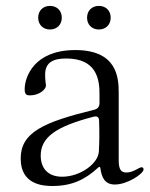

<svg xmlns="http://www.w3.org/2000/svg" viewBox="-20 -614 504 647"><path d="M156.2 12.8C223 12.8 267 -9.2 309.7 -48.3C311.8 -50.4 313.6 -51.5 315.3 -51.5C316.8 -51.5 317.8 -50.4 318.2 -47.6C322.4 -17 332.4 7.8 367.2 7.8C409.1 7.8 463.8 -28.4 463.8 -43.3C463.8 -46.9 461.6 -50.4 457.4 -50.4C448.2 -50.4 429.7 -32.7 406.2 -32.7C388.5 -32.7 380 -41.9 380 -73.9V-301.8C380 -353 374.3 -445.3 233.7 -445.3C94.5 -445.3 63.9 -354.4 63.2 -315.3C62.5 -294.7 70.3 -292.6 81 -292.6C112.2 -292.6 134.9 -312.5 134.9 -326C132.1 -344.5 132.1 -358 132.1 -362.9C132.1 -404.1 159.8 -416.9 203.1 -416.9C304.7 -416.9 316.1 -348 315.3 -294C315 -284.8 315.3 -275.6 315.3 -266.3C315.3 -254.6 309.3 -247.2 297.9 -244.3C125.4 -202.1 49.7 -167.6 49.7 -79.5C49.7 7.1 122.9 12.8 156.2 12.8ZM108.7 -554.3C108.7 -530.9 125 -514.6 148.4 -514.6C171.9 -514.6 188.2 -530.9 188.2 -554.3C188.2 -578.1 171.9 -594.1 148.4 -594.1C125 -594.1 108.7 -578.1 108.7 -554.3ZM117.2 -89.5C117.2 -151.3 168.3 -187.9 296.2 -220.9C307.5 -223.7 313.6 -219.1 313.9 -207.4C315.3 -170.1 315 -135.7 313.2 -103.7C310.7 -61.1 248.6 -18.5 189.6 -18.5C137.8 -18.5 117.2 -51.1 117.2 -89.5ZM273.4 -554.3C273.4 -530.9 289.8 -514.6 313.2 -514.6C336.6 -514.6 353 -530.9 353 -554.3C353 -578.1 336.6 -594.1 313.2 -594.1C289.8 -594.1 273.4 -578.1 273.4 -554.3Z"/></svg>

Font: Margiela Serif Light
Style: Regular
Weight: 300
Designer: Andreas Faust, Stefan Endress
Version: Version 1.002;FEAKit 1.0